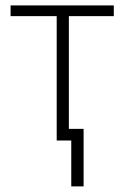

<svg xmlns="http://www.w3.org/2000/svg" viewBox="-20 -513 454 701"><path d="M395.5 -454.1H231.4V-42.5H285.2V167.5H240.2V0H187V-454.1H18.6V-493.2H395.5Z"/></svg>

Font: Bpm'online Open Sans Light
Style: Regular
Weight: 300
Foundry: Ascender Corporation
Version: Version 1.10